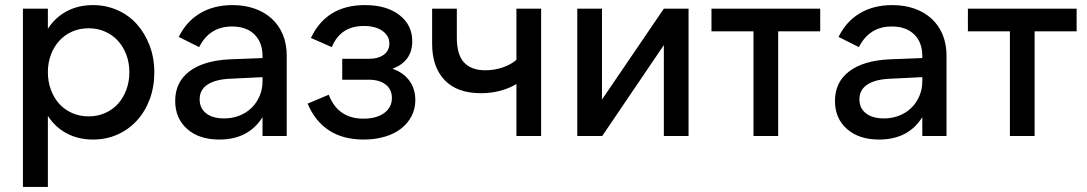

<svg xmlns="http://www.w3.org/2000/svg" viewBox="-20 -534 4267 754"><path d="M70 -500H168V-421Q197 -466 242.5 -490Q288 -514 345 -514Q396 -514 440.5 -494.5Q485 -475 517 -439.5Q549 -404 567.5 -355.5Q586 -307 586 -250Q586 -193 568 -144.5Q550 -96 517.5 -60.5Q485 -25 441 -5.5Q397 14 345 14Q288 14 242.5 -10Q197 -34 168 -79V200H70ZM328 -77Q363 -77 392.5 -90Q422 -103 443 -126Q464 -149 476 -181Q488 -213 488 -250Q488 -288 476 -319.5Q464 -351 443 -374Q422 -397 392.5 -410Q363 -423 328 -423Q293 -423 263.5 -410Q234 -397 213 -374Q192 -351 180 -319.5Q168 -288 168 -250Q168 -213 180 -181Q192 -149 213 -126Q234 -103 263.5 -90Q293 -77 328 -77Z M668 -138Q668 -211 723.5 -253.5Q779 -296 882 -301L1011 -306V-313Q1011 -368 979 -399Q947 -430 891 -430Q803 -430 762 -349L682 -389Q712 -450 766 -482Q820 -514 893 -514Q941 -514 980.5 -500Q1020 -486 1048 -460Q1076 -434 1091 -397.5Q1106 -361 1106 -316V0H1011V-74Q956 14 841 14Q762 14 715 -27.5Q668 -69 668 -138ZM860 -69Q893 -69 920.5 -80Q948 -91 968 -110.5Q988 -130 999.5 -157Q1011 -184 1011 -215V-231L888 -225Q828 -223 796 -202.5Q764 -182 764 -144Q764 -109 789.5 -89Q815 -69 860 -69Z M1408 14Q1327 14 1272 -22Q1217 -58 1188 -127L1271 -162Q1307 -68 1407 -68Q1458 -68 1488.5 -90Q1519 -112 1519 -149Q1519 -183 1494.5 -202Q1470 -221 1428 -221H1324V-303H1427Q1465 -303 1487 -319Q1509 -335 1509 -363Q1509 -394 1481.5 -413Q1454 -432 1409 -432Q1317 -432 1283 -349L1201 -385Q1262 -514 1413 -514Q1498 -514 1548.5 -475Q1599 -436 1599 -372Q1599 -293 1521 -264Q1563 -250 1587 -218Q1611 -186 1611 -141Q1611 -106 1596 -77.5Q1581 -49 1554.5 -28.5Q1528 -8 1490.5 3Q1453 14 1408 14Z M2008 0V-204Q1980 -187 1944.5 -177.5Q1909 -168 1869 -168Q1775 -168 1726 -219.5Q1677 -271 1677 -362V-500H1774V-387Q1774 -318 1803 -288Q1832 -258 1886 -258Q1921 -258 1953.5 -269Q1986 -280 2008 -299V-500H2105V0Z M2344 -500V-143L2587 -500H2684V0H2587V-357L2345 0H2247V-500Z M3201 -500V-411H3036V0H2939V-411H2774V-500Z M3259 -138Q3259 -211 3314.5 -253.5Q3370 -296 3473 -301L3602 -306V-313Q3602 -368 3570 -399Q3538 -430 3482 -430Q3394 -430 3353 -349L3273 -389Q3303 -450 3357 -482Q3411 -514 3484 -514Q3532 -514 3571.5 -500Q3611 -486 3639 -460Q3667 -434 3682 -397.5Q3697 -361 3697 -316V0H3602V-74Q3547 14 3432 14Q3353 14 3306 -27.5Q3259 -69 3259 -138ZM3451 -69Q3484 -69 3511.5 -80Q3539 -91 3559 -110.5Q3579 -130 3590.5 -157Q3602 -184 3602 -215V-231L3479 -225Q3419 -223 3387 -202.5Q3355 -182 3355 -144Q3355 -109 3380.5 -89Q3406 -69 3451 -69Z M4208 -500V-411H4043V0H3946V-411H3781V-500Z"/></svg>

Font: NT Somic Medium
Style: Regular
Weight: 500
Designer: Ravid Balaliev — lead type designer, mastering
Michael Voronin — secret advisor, marketing
Ivan Kovalenko — best boy
Foundry: NT Type
Version: Version 0.7